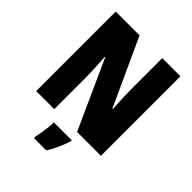

<svg xmlns="http://www.w3.org/2000/svg" viewBox="-255 -856 1219 1219"><g transform="rotate(45 354.5 -246.5)"><path d="M645 0H431L222 -462H218Q222 -410 224 -362Q226 -314 226 -281V0H64V-714H278L485 -263H489Q486 -311 484 -356.5Q482 -402 482 -436V-714H645ZM444 72Q431 112 414.5 148.5Q398 185 375 221H265V207Q269 189 273.5 162Q278 135 281 108Q284 81 284 61H444Z"/></g></svg>

Font: Noto Sans Gurmukhi UI Condensed Black
Style: Regular
Weight: 900
Width: 3
Designer: Jelle Bosma - Monotype Design Team
Foundry: Monotype Imaging Inc.
Version: Version 2.004; ttfautohint (v1.8.4.7-5d5b)